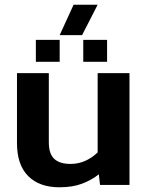

<svg xmlns="http://www.w3.org/2000/svg" viewBox="-20 -784 627 814"><path d="M233 -635 292 -764H394L328 -635ZM132 -522V-615H233V-522ZM333 -522V-615H434V-522ZM232 10Q147 10 99.5 -37.5Q52 -85 52 -177V-474H187V-180Q187 -132 210 -110.5Q233 -89 279 -89Q314 -89 343.5 -103Q373 -117 394 -138V-474H529V0H404L399 -45Q369 -21 328.5 -5.5Q288 10 232 10Z"/></svg>

Font: Kanit Medium
Style: Regular
Weight: 500
Designer: Katatrad Team
Foundry: CadsonDemak
Version: Version 2.000; ttfautohint (v1.8.3)